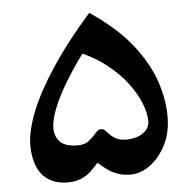

<svg xmlns="http://www.w3.org/2000/svg" viewBox="-49 -672 742 746"><g transform="rotate(-5 322.5 -298.5)"><path d="M187 26Q143 26 113 7.5Q83 -11 68 -46.5Q53 -82 53 -132Q54 -189 84.5 -264Q115 -339 175 -429.5Q235 -520 326 -623L354 -555Q317 -510 280 -459.5Q243 -409 213.5 -359.5Q184 -310 166 -265Q148 -220 148 -186Q149 -154 169.5 -134Q190 -114 238 -114Q265 -114 282 -128Q299 -142 310 -155.5Q321 -169 333 -169Q341 -169 348.5 -161.5Q356 -154 365 -144.5Q374 -135 388.5 -127.5Q403 -120 426 -120Q467 -120 492.5 -138Q518 -156 518 -184Q518 -215 502.5 -254Q487 -293 455.5 -335Q424 -377 374.5 -415Q325 -453 257 -480L326 -623Q430 -553 488 -479Q546 -405 570 -333.5Q594 -262 594 -199Q595 -136 571 -87.5Q547 -39 509.5 -11Q472 17 432 17Q403 17 380 8.5Q357 0 340 -13Q323 -26 307 -40Q294 -25 278 -9.5Q262 6 240 16Q218 26 187 26Z"/></g></svg>

Font: Marhey Light
Style: Regular
Weight: 400
Version: Version 1.000